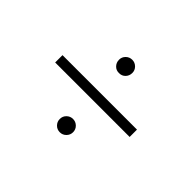

<svg xmlns="http://www.w3.org/2000/svg" viewBox="-87 -673 777 777"><g transform="rotate(45 302.0 -284.5)"><path d="M515.1 -305.2V-263.2H88.9V-305.2ZM301.8 -76.7Q285.6 -76.7 274.7 -87.9Q263.7 -99.1 263.7 -114.7Q263.7 -130.9 274.9 -141.8Q286.1 -152.8 301.8 -152.8Q317.4 -152.8 328.6 -141.8Q339.8 -130.9 339.8 -114.7Q339.8 -99.1 328.6 -87.9Q317.4 -76.7 301.8 -76.7ZM301.8 -415.5Q285.6 -415 274.7 -426.3Q263.7 -437.5 263.7 -454.1Q263.7 -469.7 274.9 -480.7Q286.1 -491.7 301.8 -491.7Q317.4 -491.7 328.6 -480.7Q339.8 -469.7 339.8 -454.1Q339.8 -437.5 328.9 -426.3Q317.9 -415 301.8 -415.5Z"/></g></svg>

Font: Inter 28pt ExtraLight
Style: Regular
Weight: 250
Designer: Rasmus Andersson
Foundry: rsms
Version: Version 4.001;git-66647c0bb